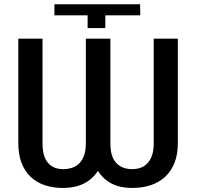

<svg xmlns="http://www.w3.org/2000/svg" viewBox="-20 -898 950 928"><path d="M489 -762.5H403.5V-824H243V-877.5H657Q657.5 -864 657.5 -851Q657.5 -837.5 658 -824H489ZM453.5 -72Q398.5 10.5 285 10.5Q236 10.5 196 -3Q156 -16.5 127.8 -43.5Q99.5 -70.5 84 -111Q68.5 -151.5 68.5 -205.5V-711H185.5V-205.5Q185.5 -141.5 211.8 -111Q238 -80.5 285 -80.5Q310 -80.5 330.2 -87.8Q350.5 -95 365 -110.5Q379.5 -126 387.2 -149.5Q395 -173 395 -205.5V-711H513.5V-205.5Q513.5 -141 541.5 -110.8Q569.5 -80.5 618.5 -80.5Q642 -80.5 661.2 -87.8Q680.5 -95 694.2 -110.5Q708 -126 715.5 -149.5Q723 -173 723 -205.5V-711H839.5V-205.5Q839.5 -152 823.8 -111.8Q808 -71.5 779 -44.2Q750 -17 709.2 -3.2Q668.5 10.5 618.5 10.5Q505.5 10.5 453.5 -72Z"/></svg>

Font: Roberto Sans Medium
Style: Regular
Weight: 500
Designer: Google (font) & Cristiano Sobral (main changes)
Version: Version 1.000;October 12, 2021;FontCreator 14.0.0.2814 64-bi